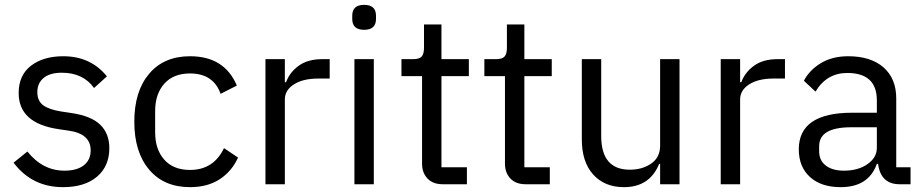

<svg xmlns="http://www.w3.org/2000/svg" viewBox="-20 -760 3805 792"><path d="M240 12Q112 12 36 -89L93 -135Q156 -56 246 -56Q297 -56 325.5 -78Q354 -100 354 -140Q354 -208 264 -221L223 -227Q57 -251 57 -376Q57 -450 108 -489Q159 -528 241 -528Q354 -528 421 -445L368 -397Q323 -460 235 -460Q186 -460 160 -438.5Q134 -417 134 -380Q134 -344 158 -326Q182 -308 233 -300L273 -294Q356 -282 393.5 -245.5Q431 -209 431 -149Q431 -74 380 -31Q329 12 240 12Z M764 12Q656 12 595 -60.5Q534 -133 534 -258Q534 -383 595 -455.5Q656 -528 764 -528Q906 -528 957 -407L890 -373Q860 -457 764 -457Q695 -457 657.5 -414.5Q620 -372 620 -302V-214Q620 -144 657.5 -101.5Q695 -59 764 -59Q861 -59 904 -149L962 -110Q936 -53 886 -20.5Q836 12 764 12Z M1155 0H1075V-516H1155V-421H1160Q1175 -462 1212.5 -489Q1250 -516 1309 -516H1340V-436H1293Q1230 -436 1192.5 -412Q1155 -388 1155 -350Z M1433 -682V-695Q1433 -740 1482 -740Q1531 -740 1531 -695V-682Q1531 -637 1482 -637Q1433 -637 1433 -682ZM1442 0V-516H1522V0Z M1906 0H1806Q1766 0 1743.5 -23.5Q1721 -47 1721 -85V-446H1636V-516H1684Q1709 -516 1719 -526.5Q1729 -537 1729 -563V-659H1801V-516H1914V-446H1801V-70H1906Z M2248 0H2148Q2108 0 2085.5 -23.5Q2063 -47 2063 -85V-446H1978V-516H2026Q2051 -516 2061 -526.5Q2071 -537 2071 -563V-659H2143V-516H2256V-446H2143V-70H2248Z M2703 0V-84H2699Q2660 12 2554 12Q2474 12 2427 -40Q2380 -92 2380 -185V-516H2460V-199Q2460 -60 2578 -60Q2630 -60 2666.5 -85.5Q2703 -111 2703 -159V-516H2783V0Z M3033 0H2953V-516H3033V-421H3038Q3053 -462 3090.5 -489Q3128 -516 3187 -516H3218V-436H3171Q3108 -436 3070.5 -412Q3033 -388 3033 -350Z M3736 0H3691Q3613 0 3602 -84H3597Q3563 12 3448 12Q3367 12 3321 -30Q3275 -72 3275 -144Q3275 -295 3495 -295H3597V-346Q3597 -459 3475 -459Q3390 -459 3344 -382L3296 -427Q3319 -471 3366 -499.5Q3413 -528 3479 -528Q3572 -528 3624.5 -482Q3677 -436 3677 -354V-70H3736ZM3461 -56Q3520 -56 3558.5 -83Q3597 -110 3597 -150V-235H3491Q3359 -235 3359 -157V-136Q3359 -98 3386.5 -77Q3414 -56 3461 -56Z"/></svg>

Font: Aneliza
Style: Regular
Weight: 400
Designer: Mike Abbink, Paul van der Laan, Pieter van Rosmalen
Foundry: Bold Monday
Version: Version 3.0